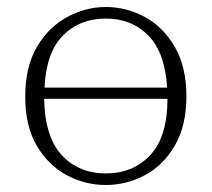

<svg xmlns="http://www.w3.org/2000/svg" viewBox="-20 -515 604 548"><path d="M282 -462Q208 -462 160 -414Q112 -366 107 -265H457Q451 -365 403.5 -413.5Q356 -462 282 -462ZM282 13Q223 13 170.5 -15Q118 -43 85 -99Q52 -155 52 -239Q52 -324 85 -380.5Q118 -437 171 -466Q224 -495 282 -495Q341 -495 393.5 -466.5Q446 -438 479 -381Q512 -324 512 -240Q512 -156 479 -99.5Q446 -43 393.5 -15Q341 13 282 13ZM282 -20Q360 -20 409 -72.5Q458 -125 458 -233H106Q108 -124 156.5 -72Q205 -20 282 -20Z"/></svg>

Font: Source Serif 4 SmText Light
Style: Regular
Weight: 300
Designer: Frank Grießhammer
Foundry: Adobe
Version: Version 4.005;hotconv 1.1.0;makeotfexe 2.6.0